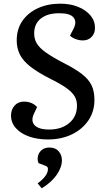

<svg xmlns="http://www.w3.org/2000/svg" viewBox="-20 -745 564 1045"><path d="M494 -201Q494 -138 461 -89.5Q428 -41 371 -13.5Q314 14 241 14Q183 14 138 -2Q93 -18 66.5 -47.5Q40 -77 40 -116Q40 -149 59.5 -170.5Q79 -192 110 -192Q155 -192 182 -162L166 -129Q146 -88 168 -64Q190 -40 248 -40Q315 -40 357 -75.5Q399 -111 399 -170Q399 -199 386 -221Q373 -243 342 -265.5Q311 -288 256 -315Q187 -350 146.5 -381.5Q106 -413 88.5 -447.5Q71 -482 71 -525Q71 -587 102 -631.5Q133 -676 186.5 -700.5Q240 -725 308 -725Q362 -725 404.5 -708Q447 -691 472 -661.5Q497 -632 497 -593Q497 -563 478.5 -544Q460 -525 431 -525Q411 -525 391.5 -532.5Q372 -540 361 -551L381 -590Q399 -626 380.5 -649.5Q362 -673 303 -673Q238 -673 202 -644Q166 -615 166 -563Q166 -533 180 -509Q194 -485 229.5 -459.5Q265 -434 327 -402Q390 -370 426.5 -341.5Q463 -313 478.5 -280.5Q494 -248 494 -201ZM207 280 185 253Q211 234 226 214Q241 194 241 175Q241 168 237.5 163.5Q234 159 224 156L190 143Q182 125 186.5 105Q191 85 207 71.5Q223 58 249 58Q282 58 299.5 78.5Q317 99 317 127Q317 165 289 206Q261 247 207 280Z"/></svg>

Font: Literata 36pt Medium
Style: Italic
Weight: 500
Italic angle: -2°
Designer: Latin by Veronika Burian and Jose Scaglione. Greek by Irene Vlachou. Cyrillic by Vera Evstafieva
Foundry: TypeTogether
Version: Version 3.002